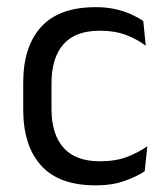

<svg xmlns="http://www.w3.org/2000/svg" viewBox="-20 -520 474 550"><path d="M254 11Q149 11 97.8 -45.8Q46.5 -102.5 46.5 -206.5V-282.5Q46.5 -387 98 -443.2Q149.5 -499.5 254 -499.5Q285 -499.5 310.5 -493.8Q336 -488 356.2 -478.8Q376.5 -469.5 390.5 -459.5L397.5 -389Q374 -407 341.8 -419.5Q309.5 -432 266 -432Q196 -432 161.8 -393.2Q127.5 -354.5 127.5 -280.5V-208.5Q127.5 -136 161.8 -97Q196 -58 266 -58Q311 -58 343.8 -70.5Q376.5 -83 402 -101L394.5 -29.5Q372.5 -14.5 337 -1.8Q301.5 11 254 11Z"/></svg>

Font: Anek Odia
Style: Regular
Weight: 400
Designer: Yesha Goshar & Mahesh Sahu (Odia), Yesha Goshar (Latin)
Foundry: Ek Type
Version: Version 1.003